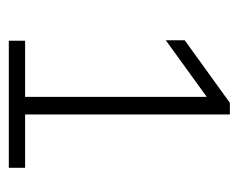

<svg xmlns="http://www.w3.org/2000/svg" viewBox="-73 -401 542 436"><g transform="rotate(90 198.0 -183.0)"><path d="M72.5 68V31H200V-381.5L71.5 -288.5V-331.5L213.5 -434H240V31H361V68Z"/></g></svg>

Font: Encode Sans Semi Expanded ExtraLight
Style: Regular
Weight: 200
Width: 6
Designer: Multiple Designers
Foundry: Impallari Type
Version: Version 3.000; ttfautohint (v1.8.3) -l 8 -r 50 -G 200 -x 14 